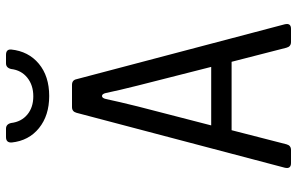

<svg xmlns="http://www.w3.org/2000/svg" viewBox="-195 -795 990 640"><g transform="rotate(-90 300.0 -475.0)"><path d="M76 0Q56 0 61 -21L244 -715Q248 -730 263 -730H337Q353 -730 356 -715L539 -21Q544 0 524 0H480Q465 0 461 -15L414 -198H186L139 -15Q135 0 120 0ZM202 -266H397L335 -510Q327 -542 320.5 -569.5Q314 -597 310 -617Q307 -630 300 -630Q293 -630 290 -617Q286 -597 279.5 -570Q273 -543 265 -510ZM300 -806Q235 -806 193 -840Q151 -874 145 -931Q144 -950 163 -950H191Q206 -950 210 -933Q214 -899 238 -879Q262 -859 299 -859Q336 -859 361 -879Q386 -899 390 -933Q394 -950 409 -950H437Q456 -950 455 -933Q449 -875 407.5 -840.5Q366 -806 300 -806Z"/></g></svg>

Font: Pitagon Sans Mono Light
Style: Regular
Weight: 300
Monospace: yes
Designer: Travis Tran
Foundry: Pitagon
Version: Version 1.001; ttfautohint (v1.8.4.7-5d5b);gftools[0.9.26]